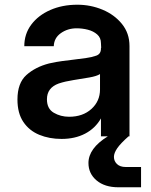

<svg xmlns="http://www.w3.org/2000/svg" viewBox="-20 -578 640 814"><path d="M241 11Q189 11 146.5 -6.5Q104 -24 79 -61Q54 -98 54 -156Q54 -226 92 -260Q130 -294 188 -309Q219 -316 243 -319Q267 -322 291 -325Q315 -328 345 -332Q368 -335 388 -342Q408 -349 408 -372V-375H409L408 -395Q408 -418 392 -432Q376 -446 352.5 -452Q329 -458 305 -458Q267 -458 238 -437.5Q209 -417 208 -382H83Q83 -434 112.5 -473.5Q142 -513 193 -535.5Q244 -558 308 -558Q364 -558 414.5 -537Q465 -516 497 -476.5Q529 -437 529 -383V0H525Q491 30 477 50.5Q463 71 463 87Q463 105 476 117.5Q489 130 513 130H578V216H482Q424 216 389.5 187Q355 158 355 113Q355 51 437 0H408V-76Q384 -34 341 -11.5Q298 11 241 11ZM273 -83Q331 -83 367.5 -116Q404 -149 404 -199V-264Q390 -255 358.5 -249.5Q327 -244 291.5 -238.5Q256 -233 229 -224Q179 -206 179 -157Q179 -117 208 -100Q237 -83 273 -83Z"/></svg>

Font: Tiny
Style: Bold
Weight: 700
Monospace: yes
Designer: Philipp Nurullin, Konstantin Bulenkov
Foundry: JetBrains
Version: Version 2.251; ttfautohint (v1.8.4.7-5d5b)